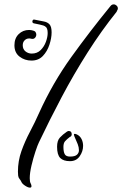

<svg xmlns="http://www.w3.org/2000/svg" viewBox="-20 -766 559 878"><path d="M117 92Q108 92 94.5 83Q81 74 78 66Q75 59 69.5 52.5Q64 46 63 37Q63 32 62.5 27.5Q62 23 62 19Q62 -30 78 -75Q94 -120 117 -163.5Q140 -207 159 -250Q221 -387 306 -505Q391 -623 485 -738Q491 -746 500 -746Q507 -746 513 -740.5Q519 -735 519 -727Q519 -722 514 -715V-713Q444 -626 380.5 -526Q317 -426 261.5 -321Q206 -216 158 -115Q152 -103 142 -73Q132 -43 124 -9Q116 25 116 49Q116 65 120 72Q124 80 124 85Q124 92 117 92ZM124 -489Q93 -489 69.5 -507Q46 -525 46 -559Q46 -591 65.5 -610Q85 -629 113 -629Q122 -629 132 -626Q140 -624 143 -618.5Q146 -613 146 -608Q146 -599 139.5 -592.5Q133 -586 122 -589Q120 -590 117 -590Q114 -590 112 -590Q101 -590 92.5 -581.5Q84 -573 84 -559Q84 -541 96.5 -531Q109 -521 125 -521Q150 -521 166 -537Q182 -553 190 -575Q198 -597 198 -615Q198 -638 188 -644Q181 -650 162.5 -653.5Q144 -657 136 -659Q128 -660 128 -668Q128 -672 131 -675Q134 -678 139 -676Q162 -671 179.5 -668Q197 -665 206.5 -654.5Q216 -644 216 -618Q216 -592 206 -561.5Q196 -531 176 -510Q156 -489 124 -489ZM300 -29Q270 -29 255.5 -43.5Q241 -58 241 -95Q241 -123 254 -137Q267 -151 286 -164Q291 -167 294 -167Q308 -167 308 -152Q308 -144 301 -140V-141Q284 -128 277 -119.5Q270 -111 270 -94Q270 -72 276 -61Q282 -50 300 -50Q323 -50 332 -58.5Q341 -67 341 -79Q341 -92 335.5 -106.5Q330 -121 324 -133.5Q318 -146 318 -151Q318 -154 322 -154Q325 -154 332 -151Q346 -144 353 -130Q360 -116 360 -99Q360 -74 344.5 -51.5Q329 -29 300 -29Z"/></svg>

Font: Ruge Boogie
Style: Regular
Weight: 400
Designer: Robert E. Leuschke
Foundry: Robert E. Leuschke
Version: Version 1.010; ttfautohint (v1.8.3)